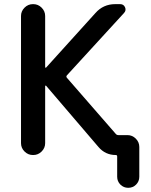

<svg xmlns="http://www.w3.org/2000/svg" viewBox="-20 -774 734 932"><path d="M204.1 -357.4Q203.1 -359.4 201.2 -358.4Q199.2 -357.4 199.2 -355.5V-79.1Q199.2 -55.7 182.1 -38.6Q165 -21.5 141.6 -21.5H139.6Q116.2 -21.5 99.1 -38.6Q82 -55.7 82 -79.1V-696.3Q82 -719.7 99.1 -736.8Q116.2 -753.9 139.6 -753.9H141.6Q165 -753.9 182.1 -736.8Q199.2 -719.7 199.2 -696.3V-447.3Q199.2 -446.3 201.2 -445.3Q203.1 -444.3 204.1 -446.3L443.4 -710.9Q481.4 -753.9 539.1 -753.9H563.5Q580.1 -753.9 586.9 -738.8Q593.8 -723.6 582 -710.9L304.7 -408.2Q299.8 -402.3 304.7 -396.5L542 -124Q546.9 -118.2 554.7 -118.2H598.6Q622.1 -118.2 639.2 -101.1Q656.2 -84 656.2 -60.5V84Q656.2 106.4 640.6 122.1Q625 137.7 602.5 137.7Q580.1 137.7 564.5 122.1Q548.8 106.4 548.8 84V-14.6Q548.8 -21.5 542 -21.5Q491.2 -21.5 458 -60.5Z"/></svg>

Font: Gen Jyuu Gothic Medium
Style: Regular
Weight: 500
Designer: [Source Han Sans]
Ryoko NISHIZUKA  (kana & ideographs); Paul D. Hunt (Latin, Greek & Cyrillic); Wenlong ZHANG  (bopomofo
Version: Version 1.002.20150607